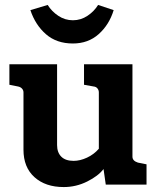

<svg xmlns="http://www.w3.org/2000/svg" viewBox="-20 -747 634 777"><path d="M573 -82V0H408L399 -63Q378 -35 333 -12.5Q288 10 238 10Q164 10 119.5 -30Q75 -70 75 -141V-373Q75 -382 69 -388.5Q63 -395 53 -397L18 -404V-487H211V-160Q211 -130 228 -113Q245 -96 278 -96Q304 -96 332 -109Q360 -122 380 -145V-373Q380 -382 374.5 -389Q369 -396 359 -397L320 -404V-487H516V-113Q516 -96 538 -89ZM103 -706 173 -727Q189 -701 216 -683Q243 -665 275 -665Q307 -665 334 -683Q361 -701 377 -727L440 -706Q422 -647 379.5 -609Q337 -571 275 -571Q209 -571 166 -608.5Q123 -646 103 -706Z"/></svg>

Font: Enriqueta
Style: Bold
Weight: 700
Designer: Viviana Monsalve, Gustavo Ibarra
Foundry: 72Puntos
Version: Version 2.000